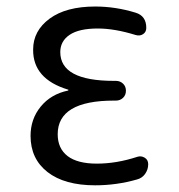

<svg xmlns="http://www.w3.org/2000/svg" viewBox="-20 -550 540 580"><path d="M185.5 -276.4Q186.5 -276.4 186.5 -278.3Q186.5 -279.3 185.5 -279.3Q79.1 -311.5 80.1 -400.4Q80.1 -457 129.9 -493.7Q179.7 -530.3 267.6 -530.3Q329.1 -530.3 389.6 -511.7Q421.9 -502 421.9 -465.8Q421.9 -453.1 412.1 -446.8Q402.3 -440.4 389.6 -444.3Q326.2 -463.9 275.4 -463.9Q218.8 -463.9 190.4 -444.8Q162.1 -425.8 162.1 -392.6Q162.1 -305.7 324.2 -305.7H330.1Q342.8 -305.7 351.6 -297.4Q360.4 -289.1 360.4 -275.9Q360.4 -262.7 351.6 -254.4Q342.8 -246.1 330.1 -246.1H324.2Q154.3 -246.1 154.3 -144.5Q154.3 -101.6 184.1 -78.6Q213.9 -55.7 272.5 -55.7Q332 -55.7 394.5 -76.2Q406.2 -80.1 417 -73.7Q427.7 -67.4 427.7 -53.7Q427.7 -38.1 418.5 -24.9Q409.2 -11.7 393.6 -7.8Q332 9.8 267.6 9.8Q174.8 9.8 123.5 -30.3Q72.3 -70.3 72.3 -139.6Q72.3 -190.4 103 -228Q133.8 -265.6 185.5 -276.4Z"/></svg>

Font: Rounded-X Mgen+ 1mn regular
Style: Regular
Weight: 400
Designer: [Source Han Sans]
Ryoko NISHIZUKA  (kana & ideographs); Paul D. Hunt (Latin, Greek & Cyrillic); Wenlong ZHANG  (bopomofo
Version: Version 1.059.20150602